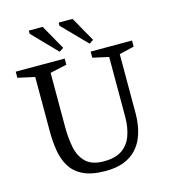

<svg xmlns="http://www.w3.org/2000/svg" viewBox="-118 -895 887 1000"><g transform="rotate(-15 325.5 -395.0)"><path d="M329 10Q254 10 208.5 -12Q163 -34 139.5 -72.5Q116 -111 108 -160.5Q100 -210 100 -264V-558L9 -578V-611H273V-578L183 -558V-264Q183 -204 193.5 -153.5Q204 -103 236.5 -72Q269 -41 333 -41Q395 -41 431 -66Q467 -91 483 -135.5Q499 -180 499 -237V-559L413 -578V-611H636V-578L556 -559V-236Q556 -209 551 -176.5Q546 -144 533 -111Q520 -78 494.5 -50.5Q469 -23 428.5 -6.5Q388 10 329 10ZM419 -652 291 -783V-800H366L441 -667ZM257 -652 130 -783V-800H205L280 -667Z"/></g></svg>

Font: Manuale
Style: Regular
Weight: 400
Designer: Eduardo Tunni / Pablo Cosgaya
Foundry: Eduardo Tunni / Pablo Cosgaya
Version: Version 1.002